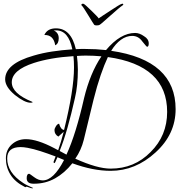

<svg xmlns="http://www.w3.org/2000/svg" viewBox="-20 -908 974 1043"><path d="M156 115Q150 115 138.5 110.5Q127 106 122 106Q123 106 118 109L114 107Q62 81 37 41Q12 1 12 -48Q12 -94 43.5 -123Q75 -152 121 -152Q182 -152 275 -103L296 -92Q312 -137 326 -192Q320 -186 312.5 -180Q305 -174 297 -166Q276 -178 276 -201Q276 -210 284 -222.5Q292 -235 301 -236Q310 -204 328 -202Q382 -421 382 -541Q382 -575 379 -603Q315 -599 261 -589.5Q207 -580 164 -566Q44 -527 44 -461Q44 -400 155 -355Q155 -355 157 -353Q157 -350 146 -350Q114 -350 61 -392Q8 -436 8 -477Q8 -562 163 -606Q210 -620 262.5 -628Q315 -636 373 -640Q352 -743 285 -743H271Q299 -731 299 -700Q299 -671 280 -662Q271 -719 221 -718Q237 -754 284 -754Q366 -754 392 -641Q405 -642 418 -642Q431 -642 444 -642Q502 -642 556 -636Q634 -729 714 -729Q738 -729 763 -711Q788 -696 788 -672Q788 -654 779 -654Q776 -654 753 -683Q732 -713 698 -713Q666 -713 637 -692Q608 -671 584 -632Q934 -581 934 -315Q934 -179 825 -80Q716 20 581 20Q485 20 373 -21Q331 32 279 61Q227 90 165 90H162Q125 90 125 60Q125 36 139 36Q141 36 165 54Q189 72 212 72Q271 72 328 -39L292 -54L281 -29Q278 -22 275 -22Q271 -22 271 -29Q271 -30 282 -58Q237 -75 199.5 -87Q162 -99 130 -105Q119 -107 109.5 -108Q100 -109 92 -109Q19 -109 19 -47Q19 29 106 86Q116 93 128 98.5Q140 104 155 111Q158 111 159 114Q159 115 156 115ZM341 -68Q367 -124 391 -201.5Q415 -279 437 -376Q453 -442 476.5 -499Q500 -556 531 -602Q510 -604 489 -605Q468 -606 446 -606Q436 -606 424 -605.5Q412 -605 398 -604Q400 -588 401.5 -569Q403 -550 403 -530Q403 -442 387 -375Q367 -286 346.5 -214Q326 -142 304 -88ZM581 8Q710 8 798 -82Q888 -171 888 -300Q888 -553 566 -598Q547 -558 527 -500Q507 -442 488 -366L435 -148Q428 -120 416.5 -94.5Q405 -69 389 -46Q508 8 581 8ZM505 -770Q495 -770 492 -773Q491 -774 481.5 -789Q472 -804 460 -824Q448 -844 437.5 -860Q427 -876 424 -878Q422 -879 422 -882Q422 -886 427.5 -887.5Q433 -889 436 -886Q438 -886 450 -875Q462 -864 477 -849.5Q492 -835 503.5 -823Q515 -811 516 -808Q521 -812 539.5 -824Q558 -836 580 -850.5Q602 -865 619 -875.5Q636 -886 639 -886Q643 -888 644 -888Q648 -888 649.5 -885Q651 -882 645 -878Q638 -874 619.5 -858Q601 -842 579.5 -823Q558 -804 541 -789Q524 -774 521 -773Q517 -770 505 -770Z"/></svg>

Font: Lavishly Yours
Style: Regular
Weight: 400
Designer: Robert E. Leuschke
Foundry: Robert E. Leuschke
Version: Version 1.010; ttfautohint (v1.8.3)